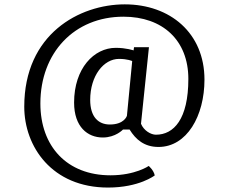

<svg xmlns="http://www.w3.org/2000/svg" viewBox="-20 -676 1040 873"><path d="M90.3 -190.9C90.3 -9.3 216.3 176.8 471.2 176.8C613.3 176.8 683.6 121.6 683.6 121.6C678.7 97.2 656.2 78.6 656.2 78.6C656.2 78.6 595.2 121.1 482.4 121.1C284.2 121.1 163.6 -10.7 163.6 -205.6C163.6 -435.5 317.4 -600.1 541.5 -600.1C719.2 -600.1 836.4 -493.2 836.4 -317.4C836.4 -133.8 770 -63.5 689 -63.5C666 -63.5 633.8 -82 621.1 -113.3L657.2 -461.4H589.4L587.4 -446.8C587.4 -446.8 554.2 -458.5 506.3 -458.5C407.7 -458.5 316.9 -365.7 316.9 -209.5C316.9 -99.1 378.4 -50.8 447.3 -50.8C505.9 -50.8 539.1 -86.9 539.1 -86.9H569.3C597.2 -41.5 636.2 -7.8 700.7 -7.8C829.6 -7.8 909.7 -148.9 909.7 -314C909.7 -525.9 753.4 -656.2 547.4 -656.2C341.3 -656.2 90.3 -521.5 90.3 -190.9ZM390.1 -221.7C390.1 -332 451.7 -408.2 521 -408.2C560.5 -408.2 581.1 -398.4 581.1 -398.4L557.1 -149.4C557.1 -149.4 545.4 -109.9 479.5 -109.9C427.2 -109.9 390.1 -144.5 390.1 -221.7Z"/></svg>

Font: Basic
Style: Regular
Weight: 400
Designer: Magnus Gaarde
Foundry: Magnus Gaarde
Version: Version 1.001